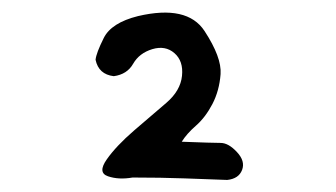

<svg xmlns="http://www.w3.org/2000/svg" viewBox="-20 -772 540 309"><path d="M202.1 -746.1Q281.2 -764.6 309.1 -722.2Q336.9 -679.7 335 -652.8Q333 -626 321.8 -604.5Q310.5 -583 295.4 -569.8Q280.3 -556.6 272.5 -543.9Q322.3 -542 335 -542Q347.7 -542 361.3 -527.3Q375 -512.7 369.6 -498.5Q364.3 -484.4 345.7 -482.4Q315.4 -483.4 277.3 -484.9Q239.3 -486.3 193.4 -486.3Q170.9 -482.4 153.8 -488.3Q136.7 -494.1 151.9 -515.6Q167 -537.1 195.8 -562Q224.6 -586.9 247.6 -606.4Q270.5 -626 272.9 -649.9Q275.4 -673.8 260.7 -686.5Q246.1 -699.2 225.1 -692.9Q204.1 -686.5 194.3 -669.4Q184.6 -652.3 163.1 -649.4Q138.7 -652.3 133.8 -675.8Q134.8 -686.5 147 -710.9Q159.2 -735.4 202.1 -746.1Z"/></svg>

Font: NaikaiFont
Style: Regular
Weight: 400
Version: Version 1.67